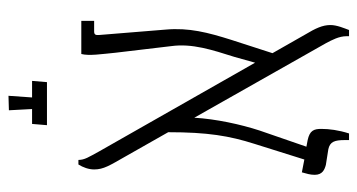

<svg xmlns="http://www.w3.org/2000/svg" viewBox="-220 -468 863 464"><g transform="rotate(90 212.0 -235.5)"><path d="M30 0H110C115 -19 110 -50 107 -82L91 -217C84 -268 100 -316 117 -370L131 -420L346 -42C359 -18 366 -8 366 7H377C384 -4 389 -18 389 -31C389 -54 379 -69 358 -106L299 -210C299 -306 308 -358 327 -418L365 -539L396 -533C399 -544 402 -553 402 -564C402 -583 389 -588 378 -591L340 -597C322 -601 318 -612 318 -637V-647H302C294 -622 291 -599 291 -580C291 -562 295 -552 318 -547L334 -544L295 -431C280 -385 267 -325 264 -273L84 -591C76 -606 67 -623 67 -641V-647H52C48 -636 40 -618 40 -602C40 -583 48 -566 63 -541L108 -462L76 -363C58 -306 46 -260 51 -204L64 -44C65 -34 63 -31 55 -31H30ZM211 176 246 175 243 119H279L282 83H178L175 119H215Z"/></g></svg>

Font: Noto Serif Hebrew ExtraCondensed Light
Style: Regular
Weight: 300
Width: 2
Designer: Monotype Design Team
Foundry: Monotype Imaging Inc.
Version: Version 2.004